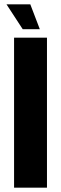

<svg xmlns="http://www.w3.org/2000/svg" viewBox="-20 -867 282 887"><path d="M45 -693H197V0H45ZM10 -847H120L164 -732H85Z"/></svg>

Font: Khand Variable Light
Style: Regular
Weight: 300
Designer: Satya Rajpurohit
Foundry: Indian Type Foundry
Version: Version 3.000